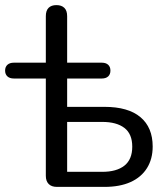

<svg xmlns="http://www.w3.org/2000/svg" viewBox="-22 -732 658 752"><path d="M201 0Q180 0 168.8 -11.2Q157.5 -22.5 157.5 -43.5V-424.5H32.5Q16 -424.5 7 -432.8Q-2 -441 -2 -455.5Q-2 -470 7 -478.2Q16 -486.5 32.5 -486.5H157.5V-668.5Q157.5 -690.5 168.2 -701.2Q179 -712 199 -712Q219 -712 230 -701.2Q241 -690.5 241 -668.5V-486.5H376.5Q393 -486.5 401.8 -478.2Q410.5 -470 410.5 -455.5Q410.5 -441 401.8 -432.8Q393 -424.5 376.5 -424.5H241V-313.5H387Q480 -313.5 528 -273.2Q576 -233 576 -158Q576 -109.5 553.8 -73.8Q531.5 -38 489.5 -19Q447.5 0 387 0ZM241 -59H378.5Q434.5 -59 465.2 -83.2Q496 -107.5 496 -157.5Q496 -207.5 465.2 -231Q434.5 -254.5 378.5 -254.5H241Z"/></svg>

Font: Nunito ExtraLight
Style: Regular
Weight: 200
Designer: Vernon Adams
Foundry: Vernon Adams
Version: Version 3.602;April 4, 2023;FontCreator 14.0.0.2856 64-bit